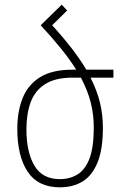

<svg xmlns="http://www.w3.org/2000/svg" viewBox="-20 -788 520 821"><path d="M420 -242Q420 -149 397 -93Q374 -37 333 -12Q292 13 236 13Q143 13 98.5 -53.5Q54 -120 54 -237Q54 -312 77 -369Q100 -426 151.5 -458Q203 -490 289 -490H306Q279 -533 241.5 -579.5Q204 -626 154 -680L244 -768L267 -743L203 -680Q299 -575 349 -490H465V-456H367Q395 -401 407.5 -349Q420 -297 420 -242ZM291 -456Q216 -456 172.5 -428Q129 -400 111 -350.5Q93 -301 93 -235Q93 -138 127 -80Q161 -22 236 -22Q279 -22 312 -42.5Q345 -63 363 -111Q381 -159 381 -243Q381 -298 368 -349.5Q355 -401 326 -456Z"/></svg>

Font: Noto Sans Armenian SemiCondensed ExtraLight
Style: Regular
Weight: 200
Width: 4
Designer: Monotype Design Team
Foundry: Monotype Imaging Inc.
Version: Version 2.008; ttfautohint (v1.8.4.7-5d5b)